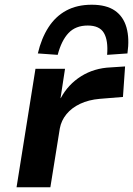

<svg xmlns="http://www.w3.org/2000/svg" viewBox="-20 -792 563 812"><path d="M50 0 130 -501H255L236 -377H237Q268 -435 323 -469.5Q378 -504 448 -507L509 -511L500 -382L402 -374Q355 -370 319 -353Q283 -336 261 -309Q239 -282 233 -249L193 0ZM224 -560 140 -566Q155 -630 185 -676.5Q215 -723 260.5 -747.5Q306 -772 368 -772Q430 -772 466 -747Q502 -722 515 -675.5Q528 -629 519 -566L433 -560Q438 -621 419.5 -652.5Q401 -684 351 -684Q300 -684 270 -652.5Q240 -621 224 -560Z"/></svg>

Font: Nunito Sans 7pt SemiExpanded
Style: Bold Italic
Weight: 700
Width: 6
Italic angle: -9°
Designer: Vernon Adams
Foundry: Vernon Adams
Version: Version 3.101;gftools[0.9.27]